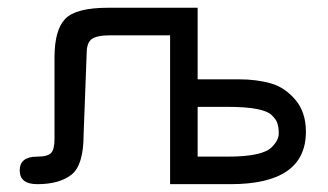

<svg xmlns="http://www.w3.org/2000/svg" viewBox="-20 -470 836 490"><path d="M561.5 -197.3H484.4V-70.3H561.5Q650.4 -70.3 673.8 -94.7Q691.4 -112.3 691.4 -129.4Q691.4 -146.5 687.5 -156.2Q685.5 -164.1 673.8 -175.8Q652.3 -197.3 561.5 -197.3ZM484.4 -267.6H588.9Q634.8 -267.6 670.9 -257.3Q707 -247.1 733.9 -215.3Q760.7 -183.6 760.7 -133.8Q760.7 0 568.4 0H414.1V-379.9H262.7Q226.6 -379.9 213.9 -370.1Q201.2 -360.4 201.2 -334L193.4 -127Q193.4 -48.8 162.6 -24.4Q131.8 0 75.2 0Q30.3 0 30.3 -35.2Q30.3 -70.3 75.2 -70.3Q101.6 -70.3 110.4 -79.6Q119.1 -88.9 119.1 -115.2V-323.2Q119.1 -393.6 146.5 -421.9Q173.8 -450.2 255.9 -450.2H484.4Z"/></svg>

Font: Jura
Style: DemiBold
Weight: 600
Version: Version 2.5